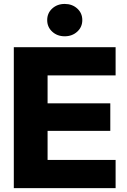

<svg xmlns="http://www.w3.org/2000/svg" viewBox="-20 -971 655 991"><path d="M51.3 0V-727.5H576.7V-582H225.6V-437.5H549.3V-295.4H225.6V-145.5H576.7V0ZM314 -783.7Q275.4 -783.7 249.5 -807.6Q223.6 -831.5 223.6 -867.2Q223.6 -903.3 249.5 -927Q275.4 -950.7 314 -950.7Q352.5 -950.7 378.7 -927Q404.8 -903.3 404.8 -867.2Q404.8 -831.5 378.7 -807.6Q352.5 -783.7 314 -783.7Z"/></svg>

Font: Inter 24pt ExtraBold
Style: Regular
Weight: 800
Designer: Rasmus Andersson
Foundry: rsms
Version: Version 4.001;git-66647c0bb